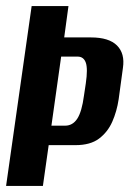

<svg xmlns="http://www.w3.org/2000/svg" viewBox="-29 -611 444 631"><path d="M-9 0 75 -591H196L182 -488H270Q329 -488 355.5 -461.5Q382 -435 375 -388L361 -285Q355 -245 340 -211Q325 -177 296.5 -155.5Q268 -134 219 -134H131L112 0ZM140 -198H185Q210 -198 225 -221Q240 -244 247 -297L253 -337Q260 -385 253 -405Q246 -425 226 -425H172Z"/></svg>

Font: Alumni Sans
Style: Bold Italic
Weight: 700
Italic angle: -8°
Designer: Robert E. Leuschke
Foundry: Robert E. Leuschke
Version: Version 1.016